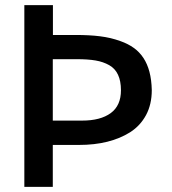

<svg xmlns="http://www.w3.org/2000/svg" viewBox="-20 -731 671 751"><path d="M186.5 -259.3H301.3Q373 -259.3 413.1 -288.6Q453.1 -317.9 453.1 -377.9Q453.1 -450.2 407.2 -476.1Q383.8 -489.3 354 -494.4Q324.2 -499.5 281.2 -499.5H186.5ZM75.2 0V-710.9H187V-594.2H275.4Q302.2 -594.2 325.9 -593Q349.6 -591.8 371.1 -589.1Q392.6 -586.4 412.4 -581.8Q432.1 -577.1 452.1 -569.8Q481 -559.6 503.2 -543.7Q525.4 -527.8 540.8 -504.6Q556.2 -481.4 564.5 -450.2Q572.8 -418.9 573.7 -378.4Q573.7 -322.8 551.3 -281Q528.8 -239.3 489.3 -213.9Q410.2 -164.1 289.1 -164.1H186.5V0Z"/></svg>

Font: Ride Light
Style: Bold
Weight: 600
Version: Version 3.000